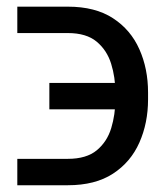

<svg xmlns="http://www.w3.org/2000/svg" viewBox="-20 -548 489 568"><path d="M31.2 -78.1H180.7Q235.8 -78.1 266.4 -103.5Q296.9 -128.9 309.1 -169.2Q321.3 -209.5 321.3 -253.9V-274.4Q321.3 -319.3 308.8 -359.4Q296.4 -399.4 265.9 -424.8Q235.4 -450.2 180.7 -450.2H31.2V-528.3H180.7Q261.7 -528.3 314.2 -494.1Q366.7 -460 392.3 -402.3Q418 -344.7 418 -274.4V-253.9Q418 -184.1 392.3 -126.2Q366.7 -68.4 314.2 -34.2Q261.7 0 180.7 0H31.2ZM126 -224.6V-302.7H394.5V-224.6Z"/></svg>

Font: Inter V
Style: 
Weight: 400
Designer: Rasmus Andersson
Foundry: rsms
Version: Version 4.000;git-a3f224843